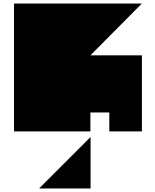

<svg xmlns="http://www.w3.org/2000/svg" viewBox="-20 -750 886 1096"><path d="M496 -434H790V0H604V-108H496V0H60V-730H790ZM203 326 497 32V326Z"/></svg>

Font: El Pececito
Style: Regular
Weight: 400
Designer: deFharo
Foundry: deFharo
Version: El Pececito Version 1.000